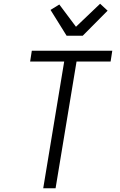

<svg xmlns="http://www.w3.org/2000/svg" viewBox="-20 -1006 640 1026"><path d="M211 0 323 -677H141L150 -735H580L571 -677H389L277 0ZM336 -815 250 -953 297 -982 386 -863 515 -986 555 -949 422 -815Z"/></svg>

Font: Iosevka Aile Light
Style: Italic
Weight: 300
Italic angle: -9°
Designer: Belleve Invis
Foundry: Belleve Invis
Version: Version 31.1.0; ttfautohint (v1.8.4)